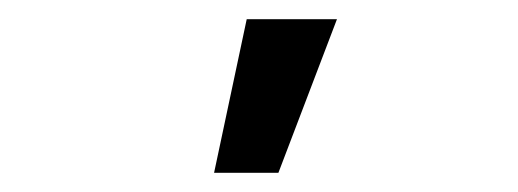

<svg xmlns="http://www.w3.org/2000/svg" viewBox="-20 -776 540 200"><path d="M237 -756H331L270 -596H203Z"/></svg>

Font: D2Coding ligature
Style: Regular
Weight: 400
Monospace: yes
Designer: Yong-Rak Park; Jeong-Hwan Yoon; Sang-Min Lee;
Foundry: NHN Corporation
Version: Version 1.3.2; Build 20180524